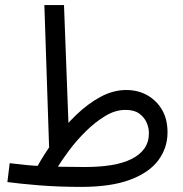

<svg xmlns="http://www.w3.org/2000/svg" viewBox="-20 -720 717 753"><path d="M298 13Q257 13 215.5 11.5Q174 10 135.5 7Q97 4 64.5 0.5Q32 -3 9 -6L18 -80Q50 -76 80.5 -73Q111 -70 145 -68.5Q179 -67 220 -66Q261 -65 313 -65Q371 -65 417 -72.5Q463 -80 496 -96.5Q529 -113 546.5 -138Q564 -163 564 -198Q564 -220 554.5 -240.5Q545 -261 525.5 -275Q506 -289 472 -289Q432 -289 392.5 -265Q353 -241 316.5 -205Q280 -169 251 -130Q222 -91 203 -60L124 -63Q153 -116 192.5 -170Q232 -224 278 -268.5Q324 -313 374 -340Q424 -367 475 -367Q522 -367 558.5 -346Q595 -325 616 -288.5Q637 -252 637 -201Q637 -140 601 -91.5Q565 -43 490 -15Q415 13 298 13ZM174 -99 154 -700H231L251 -169Z"/></svg>

Font: Noto Sans Arabic Condensed
Style: Regular
Weight: 400
Width: 3
Designer: Monotype Design Team, Nadine Chahine, Nizar Qandah and Khaled Hosny
Foundry: Monotype Imaging Inc.
Version: Version 2.012